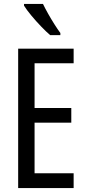

<svg xmlns="http://www.w3.org/2000/svg" viewBox="-20 -963 442 983"><path d="M357 0H73V-714H357V-639H157V-410H345V-335H157V-76H357ZM200 -943Q211 -920 226.5 -892.5Q242 -865 258.5 -839Q275 -813 289 -794V-783H237Q217 -800 190.5 -827.5Q164 -855 140 -884Q116 -913 103 -934V-943Z"/></svg>

Font: Noto Sans Oriya ExtCond
Style: Regular
Weight: 400
Width: 2
Designer: Amélie Bonet and Sol Matas
Foundry: Google LLC
Version: Version 2.006; ttfautohint (v1.8.4.7-5d5b)